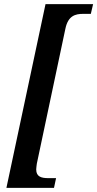

<svg xmlns="http://www.w3.org/2000/svg" viewBox="-20 -780 470 928"><path d="M11 128H241L251 81H214C181 81 155 75 155 39C155 32 157 20 158 11L296 -641C309 -704 344 -713 382 -713H419L430 -760H200Z"/></svg>

Font: Noto Serif Condensed SemiBold
Style: Italic
Weight: 600
Width: 3
Italic angle: -12°
Designer: Monotype Design Team
Foundry: Monotype Imaging Inc.
Version: Version 2.014